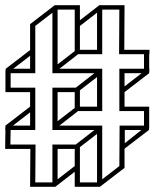

<svg xmlns="http://www.w3.org/2000/svg" viewBox="-20 -720 596 740"><path d="M31 -455H96V-505ZM440 -292V-455H535V-511H439L440 -683H374V-511H281L209 -455H374V-292H281L209 -236H374V-29L440 -80L441 -236H535V-292ZM202 -683V-472L268 -523V-683ZM182 -219V-382H272L344 -438H182V-671L116 -620V-438H21V-382H116V-219H21L20 -163H117L116 -17H182V-163H272L344 -219ZM288 -528H354V-671L288 -620ZM288 -309H354V-423L288 -372ZM202 -365V-253L268 -304V-365ZM288 -17H354V-204L288 -153ZM202 -146V-29L268 -80V-146ZM30 -236H96V-287ZM526 -438H460V-387ZM96 0 97 -146H0V-163L1 -219H0L1 -236L96 -309V-365H1V-446L2 -455L96 -527V-627L191 -700H288V-642L363 -700H460L459 -528H556V-511H555V-455H556L555 -438L460 -365V-309H555V-228L554 -219L460 -147V-73L365 0H268V-58L193 0ZM525 -219H461V-168Z"/></svg>

Font: Imposible
Style: Regular
Weight: 400
Designer: Rodrigo Fuenzalida
Foundry: fragTYPE
Version: Version 1.000